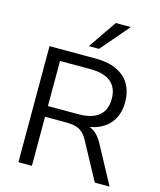

<svg xmlns="http://www.w3.org/2000/svg" viewBox="-134 -1032 938 1127"><g transform="rotate(15 334.5 -468.5)"><path d="M87 0V-705H366Q479 -705 540 -652Q601 -599 601 -501Q601 -439 573.5 -393.5Q546 -348 493 -324.5Q440 -301 366 -301L376 -314H396Q435 -314 464 -294Q493 -274 517 -230L641 0H551L429 -226Q414 -254 395.5 -270Q377 -286 353.5 -292Q330 -298 297 -298H169V0ZM169 -363H354Q436 -363 478 -397.5Q520 -432 520 -501Q520 -568 478 -602.5Q436 -637 354 -637H169ZM310 -765 428 -937H519L372 -765Z"/></g></svg>

Font: NunitoSans1
Style: Book
Weight: 400
Designer: Vernon Adams
Foundry: Vernon Adams
Version: Version 3.101;gftools[0.9.27]